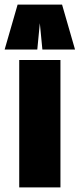

<svg xmlns="http://www.w3.org/2000/svg" viewBox="-64 -809 344 829"><path d="M19 0V-550H197V0ZM-44 -595 12 -789H204L260 -595H119L108 -709L97 -595Z"/></svg>

Font: Georama ExtraCondensed Black
Style: Regular
Weight: 900
Width: 2
Designer: Jean-Baptiste Levee
Foundry: Production Type
Version: Version 1.000